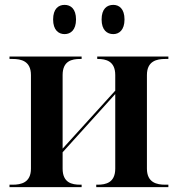

<svg xmlns="http://www.w3.org/2000/svg" viewBox="-20 -768 730 788"><path d="M445 -628C469 -628 491 -645 491 -688C491 -732 469 -748 445 -748C419 -748 397 -732 397 -688C397 -645 419 -628 445 -628ZM245 -628C270 -628 292 -645 292 -688C292 -732 270 -748 245 -748C220 -748 198 -732 198 -688C198 -645 220 -628 245 -628ZM19 0H315V-10H309C275 -10 237 -18 237 -76V-143L453 -382V-76C453 -18 414 -10 381 -10H375V0H671V-10H658C624 -10 583 -18 583 -76V-460C583 -518 624 -526 658 -526H671V-536H379V-526H381C414 -526 453 -518 453 -460V-396L237 -158V-460C237 -518 275 -526 309 -526H315V-536H19V-526H32C66 -526 107 -518 107 -460V-76C107 -18 66 -10 32 -10H19Z"/></svg>

Font: Noto Serif Display SemiBold
Style: Regular
Weight: 600
Designer: Monotype Design Team
Foundry: Monotype Imaging Inc.
Version: Version 2.009